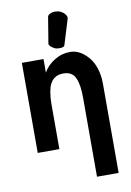

<svg xmlns="http://www.w3.org/2000/svg" viewBox="-104 -844 754 1101"><g transform="rotate(-10 273.5 -294.0)"><path d="M184.1 0V-261.7C184.1 -287.6 186 -310.5 189.5 -330.1C192.9 -349.6 197.3 -364.7 203.1 -376.5C209 -388.2 215.8 -397.5 224.6 -404.8C233.4 -412.1 242.2 -417 251 -419.4C259.8 -421.9 270 -423.3 281.2 -423.3C292.5 -423.3 302.2 -421.9 310.5 -419.4C318.8 -417 327.1 -412.1 335 -405.3C342.8 -398.4 348.6 -388.7 353.5 -377C358.4 -365.2 362.3 -349.6 365.2 -330.6C368.2 -311.5 369.1 -288.6 369.1 -262.2V-209.5V193.4H495.1V-206.5V-326.2C495.1 -359.4 490.7 -389.6 481.4 -417.5C472.2 -445.3 459.5 -467.3 444.3 -484.4C429.2 -501.5 413.1 -515.1 395.5 -524.4C377.9 -533.7 359.9 -538.1 341.8 -538.1C308.1 -538.1 277.3 -529.3 249 -511.7C220.7 -494.1 198.7 -472.2 184.1 -445.3V-524.4H58.1V0ZM315.9 -582 360.8 -728.5C361.3 -730.5 361.8 -731.9 361.8 -733.9C361.8 -737.3 360.8 -741.2 358.9 -745.1C355 -753.4 348.1 -761.2 339.4 -767.6C330.6 -773.9 321.8 -777.8 313.5 -779.3C308.6 -780.3 302.7 -780.8 296.4 -780.8H290C281.2 -780.3 273.9 -777.8 267.6 -774.9C258.8 -771 253.4 -765.1 252 -757.8L227.1 -606.4C226.6 -604 227.5 -601.6 228.5 -599.1C231.4 -593.3 236.3 -587.9 245.1 -582C253.9 -576.2 261.2 -572.3 267.1 -571.3C272.9 -570.3 280.3 -569.8 288.6 -569.8C296.9 -569.8 303.2 -570.8 308.1 -573.2C312 -575.2 314.9 -578.1 315.9 -582Z"/></g></svg>

Font: Tuffy
Style: Bold
Weight: 700
Designer: Thatcher Ulrich, Karoly Barta, Michael Everson
Version: Version 001.270